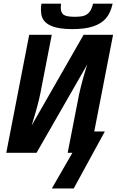

<svg xmlns="http://www.w3.org/2000/svg" viewBox="-20 -853 651 1072"><path d="M15.1 0 143.1 -658.7H269L205.1 -330.6Q192.4 -266.6 156.7 -152.3L446.8 -658.7H611.3L506.3 -119.1H565.4L391.6 199.2H269.5L384.3 0H357.9L420.4 -320.3Q436.5 -397 467.3 -493.2L184.1 0ZM383.3 -690.4Q222.2 -690.4 210.4 -774.9L208.5 -797.9Q208.5 -814.5 211.4 -832.5H320.8L319.3 -811Q319.3 -781.7 335.4 -770.5Q351.6 -759.3 396.5 -759.3Q434.1 -759.3 452.1 -766.1Q470.2 -772.9 481.4 -788.6Q492.7 -804.2 499.5 -832.5H608.9Q596.7 -778.8 570.6 -749.5Q544.4 -720.2 499 -705.3Q453.6 -690.4 383.3 -690.4Z"/></svg>

Font: Liberation Mono
Style: Bold Italic
Weight: 700
Italic angle: -12°
Monospace: yes
Designer: Steve Matteson
Foundry: Ascender Corporation
Version: Version 2.1.5